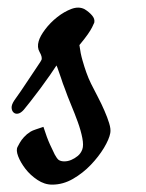

<svg xmlns="http://www.w3.org/2000/svg" viewBox="-20 -463 392 516"><path d="M137.7 -33.2Q143.6 -29.3 152.8 -29.3Q162.1 -29.3 171.4 -33.2Q180.7 -37.1 189 -43.9Q197.3 -50.8 201.2 -61.5Q205.1 -72.3 201.2 -92.3Q197.3 -112.3 189 -135.3Q180.7 -158.2 170.9 -181.6Q161.1 -205.1 154.3 -224.6Q148.4 -239.3 144.5 -252Q140.6 -262.7 137.2 -272.9Q133.8 -283.2 131.8 -287.1Q127 -279.3 114.7 -261.7Q102.5 -244.1 88.4 -225.1Q74.2 -206.1 61.5 -189.9Q48.8 -173.8 43.9 -168Q36.1 -159.2 28.8 -157.7Q21.5 -156.2 16.6 -160.6Q11.7 -165 11.2 -173.3Q10.7 -181.6 18.6 -193.4Q24.4 -201.2 36.1 -218.3Q47.9 -235.4 59.6 -253.4Q71.3 -271.5 81.1 -285.6Q90.8 -299.8 91.8 -302.7Q93.8 -310.5 86.4 -323.2Q79.1 -335.9 84 -352.5Q87.9 -366.2 101.6 -384.3Q115.2 -402.3 133.8 -417Q152.3 -431.6 171.9 -439Q191.4 -446.3 207 -438.5Q219.7 -430.7 227.5 -421.4Q235.4 -412.1 233.4 -402.3Q231.4 -397.5 227.5 -389.6Q223.6 -381.8 215.8 -370.6Q208 -359.4 193.4 -341.8Q196.3 -319.3 201.7 -300.8Q207 -282.2 211.9 -268.6Q217.8 -252 224.6 -238.3Q233.4 -220.7 243.2 -202.1Q252.9 -183.6 260.7 -165.5Q268.6 -147.5 273.4 -131.8Q278.3 -116.2 276.4 -105.5Q273.4 -88.9 259.3 -65.4Q245.1 -42 224.1 -20Q203.1 2 176.3 17.6Q149.4 33.2 120.1 33.2Q99.6 33.2 80.6 20.5Q61.5 7.8 48.3 -9.3Q35.2 -26.4 28.8 -43Q22.5 -59.6 27.3 -68.4Q33.2 -80.1 38.1 -86.9Q43 -93.8 52.7 -102.5Q56.6 -105.5 62.5 -109.4Q67.4 -112.3 76.2 -115.2Q85 -118.2 96.7 -122.1Q106.4 -91.8 114.3 -74.7Q122.1 -57.6 127 -47.9Q132.8 -37.1 137.7 -33.2Z"/></svg>

Font: Satisfy
Style: Regular
Weight: 400
Designer: Font Diner, Inc
Foundry: Font Diner, Inc
Version: Version 1.001